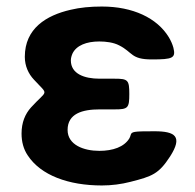

<svg xmlns="http://www.w3.org/2000/svg" viewBox="-20 -558 596 588"><path d="M285 -223H331C372 -223 376 -227 376 -270C376 -313 372 -317 331 -317H285C238 -317 197 -332 197 -373C197 -380 199 -387 202 -394C214 -419 245 -431 284 -431C305 -431 328 -428 345 -419C387 -398 380 -376 445 -376C509 -376 519 -380 511 -412C508 -423 503 -434 497 -444C461 -503 387 -538 292 -538C257 -538 225 -535 196 -528C122 -511 56 -471 56 -384C56 -356 67 -332 84 -314C130 -264 126 -285 75 -229C57 -209 46 -183 46 -149C46 -124 52 -101 65 -82C105 -21 190 10 292 10C322 10 352 6 379 -1C446 -18 466 -25 501 -79C540 -140 517 -156 453 -156C388 -156 383 -155 380 -144C379 -141 378 -137 376 -134C360 -108 326 -96 284 -96C237 -96 187 -114 187 -160C187 -210 232 -223 285 -223Z"/></svg>

Font: Asimov Print
Style: A
Weight: 500
Designer: Google
Version: Version 2.000980: 2014